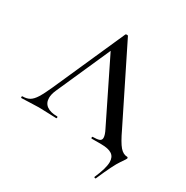

<svg xmlns="http://www.w3.org/2000/svg" viewBox="-192 -786 1093 1131"><g transform="rotate(30 354.0 -221.0)"><path d="M609 192Q606 192 603.5 190Q601 188 602 186Q636 109 636 67Q636 32 612.5 16Q589 0 539 0H475Q471 0 471 -6Q471 -12 475 -12Q505 -12 519 -17.5Q533 -23 533 -39Q533 -58 516 -91L307 -516L348 -583L150 -137Q137 -107 137 -83Q137 -48 162 -30Q187 -12 232 -12Q237 -12 237 -6Q237 0 232 0Q214 0 180 -2Q142 -4 114 -4Q87 -4 51 -2Q19 0 -2 0Q-7 0 -7 -6Q-7 -12 -2 -12Q26 -12 45 -23Q64 -34 82 -62.5Q100 -91 125 -147L340 -631Q342 -634 349 -634Q356 -634 357 -631L602 -137Q636 -65 659 -38.5Q682 -12 709 -12Q712 -12 713.5 -9.5Q715 -7 715 -5Q715 0 689.5 36Q664 72 613 190Q612 192 609 192Z"/></g></svg>

Font: Cormorant Garamond SemiBold
Style: Regular
Weight: 600
Designer: Christian Thalmann (Catharsis Fonts)
Foundry: Catharsis Fonts
Version: Version 4.000